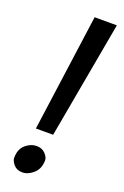

<svg xmlns="http://www.w3.org/2000/svg" viewBox="-139 -745 515 795"><g transform="rotate(20 118.0 -347.0)"><path d="M231 -700 138 -184H62L133 -700ZM143 -74Q143 -36 119.5 -15Q96 6 71 6Q46 6 32.5 -10Q19 -26 19 -39Q19 -78 42 -97.5Q65 -117 90 -117Q115 -117 129 -101.5Q143 -86 143 -74Z"/></g></svg>

Font: Rambla
Style: Italic
Weight: 400
Italic angle: -12°
Designer: Martin Sommaruga
Foundry: Martin Sommaruga
Version: Version 1.001